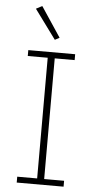

<svg xmlns="http://www.w3.org/2000/svg" viewBox="-62 -971 502 1008"><g transform="rotate(5 189.5 -467.5)"><path d="M200 -764 224 -777 119 -935 87 -918ZM313 0V-31H208V-667H313V-698H66V-667H171V-31H66V0Z"/></g></svg>

Font: IBM Plex Thai ExtraLight
Style: Regular
Weight: 200
Designer: Mike Abbink, Paul van der Laan, Pieter van Rosmalen, Ben Mitchell, Mark Frömberg
Foundry: Bold Monday
Version: Version 1.0